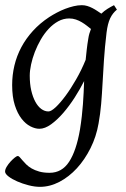

<svg xmlns="http://www.w3.org/2000/svg" viewBox="-22 -477 487 741"><path d="M165 -46.9Q175.3 -46.9 192.9 -63.2Q210.4 -79.6 230.7 -106.9Q251 -134.3 271.7 -170.4Q292.5 -206.5 308.6 -246.1Q310.5 -264.6 312.7 -284.9Q314.9 -305.2 318.8 -328.1Q320.3 -338.4 323 -347.7Q325.7 -356.9 329.1 -365.2Q321.8 -371.1 313 -377.9Q304.2 -384.8 293.7 -391.1Q283.2 -397.5 271 -401.6Q258.8 -405.8 245.1 -405.8Q222.7 -405.8 202.6 -394.8Q182.6 -383.8 165.8 -365.7Q148.9 -347.7 135.5 -324.5Q122.1 -301.3 112.5 -276.6Q103 -252 97.9 -228Q92.8 -204.1 92.8 -185.1Q92.8 -153.3 98.6 -127.9Q104.5 -102.5 114.3 -84.5Q124 -66.4 137.2 -56.6Q150.4 -46.9 165 -46.9ZM429.2 -439.9Q412.6 -426.3 403.1 -406.2Q393.6 -386.2 389.2 -351.1Q382.3 -293 379.2 -245.1Q376 -197.3 373.8 -155.5Q371.6 -113.8 368.4 -75.9Q365.2 -38.1 358.4 -0.5Q349.6 50.3 327.4 94.7Q305.2 139.2 274.7 172.4Q244.1 205.6 207.3 224.9Q170.4 244.1 132.3 244.1Q111.8 244.1 88.1 238Q64.5 231.9 44.4 223.1Q24.4 214.4 11 204.1Q-2.4 193.8 -2.4 185.1Q-2.4 176.8 3.9 166.3Q10.3 155.8 18.6 146.7Q26.9 137.7 34.9 131.3Q43 125 46.4 125Q50.3 125 54.4 129.9Q58.6 134.8 64.7 141.8Q70.8 148.9 79.3 157.5Q87.9 166 100.1 173.1Q112.3 180.2 129.4 185.1Q146.5 189.9 169.4 189.9Q216.8 189.9 244.6 147.5Q272.5 105 286.6 23.4Q291 -3.9 293.7 -28.1Q296.4 -52.2 298.1 -75Q299.8 -97.7 300.8 -119.4Q301.8 -141.1 302.7 -164.1Q287.1 -133.3 266.4 -100.8Q245.6 -68.4 222.4 -41.5Q199.2 -14.6 175.3 2.7Q151.4 20 129.9 20Q113.8 20 95.5 10.7Q77.1 1.5 61.3 -18.8Q45.4 -39.1 35.2 -71Q24.9 -103 24.9 -148.9Q24.9 -187.5 33.7 -224.4Q42.5 -261.2 60.3 -294.7Q78.1 -328.1 105 -357.7Q131.8 -387.2 168 -411.1Q181.6 -419.9 197.3 -428.2Q212.9 -436.5 229.5 -442.9Q246.1 -449.2 262.5 -453.1Q278.8 -457 293.9 -457Q304.7 -457 314.9 -453.9Q325.2 -450.7 334.7 -445.8Q344.2 -440.9 352.8 -435.1Q361.3 -429.2 369.1 -424.3Q380.4 -435.1 392.8 -442.9Q405.3 -450.7 418 -457L429.2 -439.9Z"/></svg>

Font: GentiumAlt
Style: Italic
Weight: 400
Italic angle: -7°
Designer: J. Victor Gaultney
Version: Version 1.02; 2005; OFL release